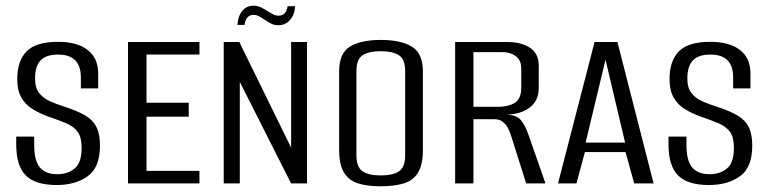

<svg xmlns="http://www.w3.org/2000/svg" viewBox="-20 -642 2690 672"><path d="M178.5 5.6Q103.3 5.6 70 -28.3Q36.8 -62.3 36.8 -135.5V-164H99.7V-133Q99.7 -79.3 119.8 -55.8Q140 -32.3 180.2 -32.3Q216.8 -32.3 241.3 -52.3Q265.7 -72.2 265.7 -124.4Q265.7 -161.4 252.2 -180.2Q238.6 -198.9 212.7 -210.1Q186.9 -221.3 148.6 -234.2Q117.9 -245.3 93 -260.9Q68 -276.5 54.2 -301.5Q40.4 -326.5 40.4 -365Q40.4 -429.1 73.1 -462.3Q105.8 -495.6 183 -495.6Q250.4 -495.6 287 -467Q323.6 -438.4 323.6 -384.7V-332.5H263V-371.6Q263 -411.3 243.1 -431.1Q223.1 -451 183.6 -451Q141 -451 121.8 -430.4Q102.7 -409.9 102.7 -367.1Q102.7 -334.6 117.2 -316.2Q131.8 -297.7 155.1 -287.5Q178.5 -277.2 204.2 -269.1Q250.9 -254.1 278.3 -237.8Q305.6 -221.6 317.7 -197Q329.9 -172.5 329.9 -132Q329.9 -56.2 287.1 -25.3Q244.2 5.6 178.5 5.6Z M428 0V-495H678.1V-451.1H492.8V-282.4H640.6V-233.7H492.8V-44H678.1V0Z M763 0V-495H817.6L998.9 -125.3V-495H1054.5V0H998.8L819.3 -355.3V0ZM954.7 -553.7Q941.3 -553.7 931.6 -558.2Q921.9 -562.7 907.9 -571.8Q899.5 -577.4 889.1 -583.7Q878.6 -590 866.6 -590Q854.3 -590 846.3 -581.3Q838.2 -572.5 835.8 -554.7H811.2Q812.6 -584.6 827.5 -603.3Q842.3 -622 867.2 -622Q880.9 -622 892.7 -616.5Q904.5 -611 916.1 -603.2Q926.7 -596.5 935.7 -591.9Q944.7 -587.2 955 -587.2Q968.1 -587.2 976.1 -595.3Q984 -603.4 986.7 -620.4H1012.8Q1012 -599.9 1003.8 -584.7Q995.6 -569.6 982.9 -561.6Q970.3 -553.7 954.7 -553.7Z M1311.6 10Q1264 10 1231.9 -0.6Q1199.8 -11.2 1183.4 -39Q1167 -66.8 1167 -117V-391.8Q1167 -456.8 1205.8 -479.6Q1244.5 -502.3 1313 -502.3Q1382.2 -502.3 1421.1 -479Q1460.1 -455.7 1460.1 -391.8V-117.3Q1460.1 -66.4 1443.6 -38.6Q1427.1 -10.7 1394.1 -0.4Q1361.2 10 1311.6 10ZM1312.3 -28Q1355.9 -28 1377 -42.8Q1398.1 -57.7 1398.1 -97.8V-393Q1398.1 -434.6 1376.1 -448.7Q1354 -462.8 1312.3 -462.8Q1270.8 -462.8 1249.1 -448.7Q1227.5 -434.6 1227.5 -393V-97.8Q1227.5 -57.7 1248.6 -42.8Q1269.7 -28 1312.3 -28Z M1573 0V-495H1755.3Q1804 -495 1834.7 -475Q1865.5 -455 1865.5 -412.8V-333.2Q1865.5 -290.6 1835.2 -266.6Q1804.9 -242.6 1754.3 -240.8V-240.7Q1786.9 -239.4 1802 -222.7Q1817.1 -206 1829.7 -170.3L1889.2 0H1821.6L1769.1 -166Q1765 -180.1 1757.9 -193.6Q1750.7 -207.1 1739.1 -216Q1727.5 -224.9 1708.4 -224.9H1637V0ZM1637 -268.1H1723.3Q1759.2 -268.1 1781.8 -282.1Q1804.4 -296 1804.4 -335.7V-401.7Q1804.4 -431.8 1785.1 -445.7Q1765.9 -459.6 1739.1 -459.6H1637Z M1933.1 0 2061 -495H2141L2267.6 0H2199.8L2169.3 -109.8H2027.2L1997.7 0ZM2029.6 -142.8H2167.9L2099.3 -433.1Z M2461.5 5.6Q2386.3 5.6 2353 -28.3Q2319.8 -62.3 2319.8 -135.5V-164H2382.7V-133Q2382.7 -79.3 2402.8 -55.8Q2423 -32.3 2463.2 -32.3Q2499.8 -32.3 2524.3 -52.3Q2548.7 -72.2 2548.7 -124.4Q2548.7 -161.4 2535.2 -180.2Q2521.6 -198.9 2495.7 -210.1Q2469.9 -221.3 2431.6 -234.2Q2400.9 -245.3 2376 -260.9Q2351 -276.5 2337.2 -301.5Q2323.4 -326.5 2323.4 -365Q2323.4 -429.1 2356.1 -462.3Q2388.8 -495.6 2466 -495.6Q2533.4 -495.6 2570 -467Q2606.6 -438.4 2606.6 -384.7V-332.5H2546V-371.6Q2546 -411.3 2526.1 -431.1Q2506.1 -451 2466.6 -451Q2424 -451 2404.8 -430.4Q2385.7 -409.9 2385.7 -367.1Q2385.7 -334.6 2400.2 -316.2Q2414.8 -297.7 2438.1 -287.5Q2461.5 -277.2 2487.2 -269.1Q2533.9 -254.1 2561.3 -237.8Q2588.6 -221.6 2600.7 -197Q2612.9 -172.5 2612.9 -132Q2612.9 -56.2 2570.1 -25.3Q2527.2 5.6 2461.5 5.6Z"/></svg>

Font: Alumni Sans SC Thin
Style: Regular
Weight: 100
Designer: Robert E. Leuschke
Foundry: Robert E. Leuschke
Version: Version 1.018